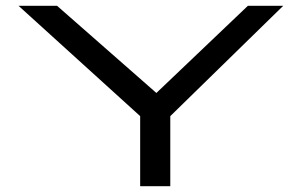

<svg xmlns="http://www.w3.org/2000/svg" viewBox="-20 -643 1040 663"><path d="M464 0V-242L44 -623H177L520 -322L836 -623H958L568 -242V0Z"/></svg>

Font: Inconsolata UltraExpanded Medium
Style: Regular
Weight: 500
Width: 9
Monospace: yes
Designer: Raph Levien, Cyreal, Brenton Simpson
Foundry: Raph Levien, Cyreal, Google
Version: Version 3.001; ttfautohint (v1.8.2.53-6de2)